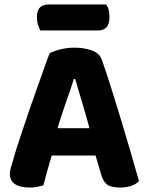

<svg xmlns="http://www.w3.org/2000/svg" viewBox="-20 -828 660 858"><path d="M160 -692Q155 -702 150 -717Q145 -732 145 -749Q145 -782 159 -795Q173 -808 196 -808H454Q462 -799 465.5 -784Q469 -769 469 -752Q469 -719 455.5 -705.5Q442 -692 419 -692ZM407 -133H211Q200 -97 190.5 -62Q181 -27 174 0Q161 4 147 7Q133 10 113 10Q69 10 46.5 -5.5Q24 -21 24 -50Q24 -64 28 -77Q32 -90 37 -107Q44 -134 57 -174Q70 -214 85.5 -260.5Q101 -307 118 -356Q135 -405 151 -449.5Q167 -494 180 -531Q193 -568 202 -590Q217 -599 248.5 -607Q280 -615 311 -615Q356 -615 390.5 -602.5Q425 -590 435 -561Q454 -508 476 -438Q498 -368 520.5 -294Q543 -220 564 -148Q585 -76 601 -19Q590 -6 568.5 2Q547 10 517 10Q474 10 456.5 -5Q439 -20 431 -52ZM310 -475Q296 -430 275.5 -372.5Q255 -315 237 -255H380Q363 -318 345.5 -375.5Q328 -433 316 -475Z"/></svg>

Font: Baloo Chettan 2
Style: Bold
Weight: 700
Designer: Maithili Shingre, Unnati Kotecha and Ek Type
Foundry: Ek Type
Version: Version 1.640;hotconv 1.0.111;makeotfexe 2.5.65597; ttfautoh